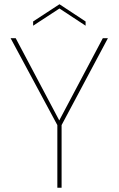

<svg xmlns="http://www.w3.org/2000/svg" viewBox="-20 -884 558 904"><path d="M250 -295 30 -704H54L259 -317L464 -704H488L270 -295V0H250ZM383 -783V-763L260 -844L136 -763V-783L260 -864Z"/></svg>

Font: SVN-Poppins Thin
Style: Regular
Weight: 100
Designer: Ninad Kale (Devanagari), Jonny Pinhorn (Latin)
Foundry: Indian Type Foundry
Version: Version 3.002 2017